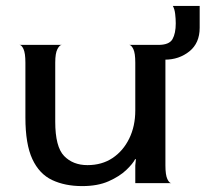

<svg xmlns="http://www.w3.org/2000/svg" viewBox="-20 -620 696 650"><path d="M258 10Q200 10 156.5 -10.5Q113 -31 89.5 -81.5Q66 -132 66 -222V-408Q66 -440 59.5 -454Q53 -468 46 -468H189Q182 -468 174.5 -454Q167 -440 167 -408V-208Q167 -123 197 -92Q227 -61 276 -61Q325 -61 361 -85Q397 -109 417.5 -151Q438 -193 438 -246V-408Q438 -440 431.5 -453.5Q425 -467 418 -468H540V-60Q540 -28 546.5 -14Q553 0 560 0H438V-60L440 -80L438 -82Q430 -66 407.5 -44.5Q385 -23 348 -6.5Q311 10 258 10ZM538 -418Q515 -418 499.5 -428.5Q484 -439 475 -452L464 -468H516Q553 -468 564 -487.5Q575 -507 575 -541Q575 -556 573 -573Q571 -590 565 -600H656V-526Q656 -474 621 -446Q586 -418 538 -418Z"/></svg>

Font: Red Rose
Style: Regular
Weight: 400
Designer: Jaikishan Patel
Version: Version 2.000; ttfautohint (v1.8.3)